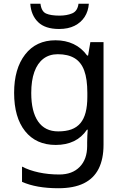

<svg xmlns="http://www.w3.org/2000/svg" viewBox="-20 -760 655 1020"><path d="M275 -546Q328 -546 370.5 -526Q413 -506 443 -465H448L460 -536H530V9Q530 85 504 136.5Q478 188 425 214Q372 240 290 240Q232 240 183.5 231.5Q135 223 97 206V125Q135 145 186 156Q237 167 295 167Q364 167 403.5 126.5Q443 86 443 16V-5Q443 -17 444 -39.5Q445 -62 446 -71H442Q414 -30 372.5 -10Q331 10 276 10Q172 10 113.5 -63Q55 -136 55 -267Q55 -395 113.5 -470.5Q172 -546 275 -546ZM287 -472Q242 -472 210.5 -448Q179 -424 162.5 -378Q146 -332 146 -266Q146 -167 182.5 -114.5Q219 -62 289 -62Q330 -62 359 -72.5Q388 -83 407 -105.5Q426 -128 435 -163Q444 -198 444 -246V-267Q444 -340 427.5 -385Q411 -430 376 -451Q341 -472 287 -472ZM452 -740Q449 -700 429.5 -670Q410 -640 376 -623Q342 -606 294 -606Q220 -606 182.5 -642.5Q145 -679 141 -740H195Q200 -699 225 -688Q250 -677 296 -677Q335 -677 363.5 -689Q392 -701 397 -740Z"/></svg>

Font: Noto Sans Lao UI
Style: Regular
Weight: 400
Designer: Monotype Design Team
Foundry: Monotype Imaging Inc.
Version: Version 2.000